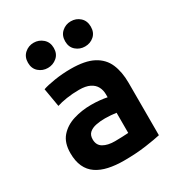

<svg xmlns="http://www.w3.org/2000/svg" viewBox="-181 -870 923 998"><g transform="rotate(-30 280.0 -371.0)"><path d="M271 12Q221 12 180 3Q139 -6 109.5 -26Q80 -46 64.5 -79.5Q49 -113 49 -161Q49 -223 80 -258.5Q111 -294 161 -309.5Q211 -325 267 -325Q295 -325 319 -322.5Q343 -320 362 -316V-333Q362 -359 351 -379.5Q340 -400 316 -412Q292 -424 252 -424Q213 -424 177 -418.5Q141 -413 118 -405L99 -516Q124 -525 171.5 -532.5Q219 -540 269 -540Q355 -540 404 -514Q453 -488 473.5 -440Q494 -392 494 -326V-12Q464 -5 404.5 3.5Q345 12 271 12ZM281 -99Q303 -99 324.5 -100Q346 -101 362 -102V-223Q349 -225 330 -226.5Q311 -228 295 -228Q266 -228 241 -223Q216 -218 200.5 -204.5Q185 -191 185 -165Q185 -130 211.5 -114.5Q238 -99 281 -99ZM393 -603Q362 -603 339 -623Q316 -643 316 -678Q316 -713 339 -733.5Q362 -754 393 -754Q425 -754 447.5 -733.5Q470 -713 470 -678Q470 -643 447.5 -623Q425 -603 393 -603ZM170 -603Q139 -603 116 -623Q93 -643 93 -678Q93 -713 116 -733.5Q139 -754 170 -754Q201 -754 224.5 -733.5Q248 -713 248 -678Q248 -643 224.5 -623Q201 -603 170 -603Z"/></g></svg>

Font: Ubuntu Sans Mono
Style: Bold
Weight: 700
Monospace: yes
Designer: Dalton Maag Ltd
Foundry: Dalton Maag Ltd
Version: Version 1.006